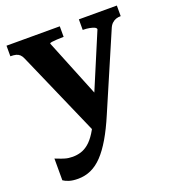

<svg xmlns="http://www.w3.org/2000/svg" viewBox="-135 -616 868 955"><g transform="rotate(-20 299.0 -139.0)"><path d="M359 -90 320 -12 272 41 70 -420Q64 -434 56 -441.5Q48 -449 36.5 -452Q25 -455 8 -455H7V-511H289V-455H287Q270 -455 253 -454Q236 -453 225.5 -451.5Q215 -450 215 -446ZM358 -17Q330 49 302 96.5Q274 144 245.5 174Q217 204 185 218.5Q153 233 116 233Q88 233 69 227Q50 221 39 213V98Q43 99 56 104.5Q69 110 87.5 115.5Q106 121 128 121Q151 121 172 114.5Q193 108 213 91.5Q233 75 252.5 44.5Q272 14 291 -33L308 -72L460 -433Q460 -440 450.5 -444.5Q441 -449 425.5 -452Q410 -455 393 -455H390V-511H591V-455Q577 -455 565.5 -451Q554 -447 544 -437.5Q534 -428 527 -410Z"/></g></svg>

Font: Roboto Serif 28pt SemiBold
Style: Regular
Weight: 600
Designer: Greg Gazdowicz
Foundry: Commercial Type
Version: Version 1.008